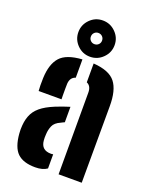

<svg xmlns="http://www.w3.org/2000/svg" viewBox="-156 -918 785 1006"><g transform="rotate(20 237.0 -415.0)"><path d="M49 -374.5Q48 -384.5 47.5 -405.5Q47 -426.5 48 -446.5Q51 -525 85.8 -564Q120.5 -603 208 -608.5V-506.5Q179 -497.5 176.5 -462Q176 -454 176 -434.8Q176 -415.5 176 -397.5Q176 -379.5 176.5 -374.5ZM296.5 0V-455.5Q296.5 -492.5 270.5 -503.5V-608.5Q359.5 -602.5 393.2 -559.2Q427 -516 426.5 -426L425.5 0ZM30 -130.5Q29 -140 29 -153.2Q29 -166.5 30 -175.5Q33 -215 48.2 -243.8Q63.5 -272.5 95.8 -294.5Q128 -316.5 182.5 -336Q195.5 -341 208.2 -345.2Q221 -349.5 234 -353.5V-267.5Q229 -265.5 224.2 -263Q219.5 -260.5 214.5 -258Q183 -244.5 173.5 -222.2Q164 -200 163 -175Q162 -162 162.2 -156.2Q162.5 -150.5 163 -140Q167.5 -87.5 221.5 -87.5Q229 -87.5 234 -89V-10Q210 7.5 168 7.5Q101 7.5 68.5 -24Q36 -55.5 30 -130.5ZM239.5 -635Q198 -635 168.5 -664.8Q139 -694.5 139 -736Q139 -777.5 168.5 -807.2Q198 -837 239.5 -837Q281.5 -837 311.2 -807.2Q341 -777.5 341 -736Q341 -694.5 311.2 -664.8Q281.5 -635 239.5 -635ZM239.5 -705Q253 -705 262 -714Q271 -723 271 -736Q271 -749.5 262 -758.5Q253 -767.5 239.5 -767.5Q226.5 -767.5 217.5 -758.5Q208.5 -749.5 208.5 -736Q208.5 -723 217.5 -714Q226.5 -705 239.5 -705Z"/></g></svg>

Font: Big Shoulders Stencil Text ExtraBold
Style: Regular
Weight: 800
Designer: Patric King
Foundry: XO Type Co
Version: Version 1.000